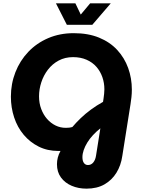

<svg xmlns="http://www.w3.org/2000/svg" viewBox="-20 -910 840 1146"><path d="M496 216Q448 216 408 199Q368 182 344 149.5Q320 117 320 70Q320 50 325 30.5Q330 11 341 -9Q338 -9 335 -9Q332 -9 328 -9Q263 -9 211 -35Q159 -61 121.5 -105.5Q84 -150 64.5 -209Q45 -268 45 -333Q45 -410 72 -479Q99 -548 149 -600.5Q199 -653 268 -682.5Q337 -712 420 -712Q506 -712 571 -685.5Q636 -659 679.5 -612Q723 -565 745 -504Q767 -443 767 -375Q767 -352 764.5 -329.5Q762 -307 759 -288L710 21Q702 77 675 121Q648 165 603.5 190.5Q559 216 496 216ZM505 75Q524 75 536.5 60Q549 45 553 20L579 -144Q555 -125 535 -103.5Q515 -82 501 -59Q487 -36 479.5 -14Q472 8 472 28Q472 51 481 63Q490 75 505 75ZM373 -147Q383 -147 392.5 -148Q402 -149 412 -152Q434 -178 461.5 -204.5Q489 -231 523 -256Q557 -281 595 -302L598 -322Q600 -335 601.5 -350Q603 -365 603 -377Q603 -415 591 -449.5Q579 -484 555.5 -511Q532 -538 496.5 -553.5Q461 -569 416 -569Q368 -569 330 -548.5Q292 -528 266 -494Q240 -460 226.5 -418.5Q213 -377 213 -335Q213 -294 226 -259.5Q239 -225 261 -200Q283 -175 311.5 -161Q340 -147 373 -147ZM379 -762 314 -890H430L462 -823L518 -890H641L531 -762Z"/></svg>

Font: MuseoModerno
Style: Bold Italic
Weight: 700
Italic angle: -9°
Designer: Pablo Cosgaya, Héctor Gatti, Marcela Romero, and the Authors of The MuseoModerno Project.
Foundry: Omnibus-Type Team
Version: Version 1.003